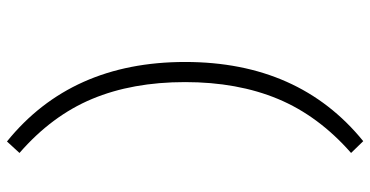

<svg xmlns="http://www.w3.org/2000/svg" viewBox="-271 -578 1042 540"><g transform="rotate(90 250.0 -308.0)"><path d="M410.2 158.2 377.9 193.4Q154.3 12.7 154.3 -307.6Q154.3 -627.9 377 -808.6L410.2 -774.4Q305.7 -682.6 258.3 -568.8Q210.9 -455.1 210.9 -307.6Q210.9 -159.2 258.3 -45.9Q305.7 67.4 410.2 158.2Z"/></g></svg>

Font: Gen Shin Gothic Monospace Light
Style: Regular
Weight: 300
Designer: [Source Han Sans]
Ryoko NISHIZUKA  (kana & ideographs); Paul D. Hunt (Latin, Greek & Cyrillic); Wenlong ZHANG  (bopomofo
Version: Version 1.002.20150607